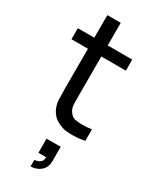

<svg xmlns="http://www.w3.org/2000/svg" viewBox="-243 -755 899 1105"><g transform="rotate(30 206.0 -202.5)"><path d="M371.5 0Q330.5 8.5 290.5 8.5Q283.5 8.5 256.8 7.5Q230 6.5 193.5 -11Q157 -28.5 138 -65Q122 -97 120.8 -129.8Q119.5 -162.5 119.5 -204V-466.5H10V-540H119.5V-690H208.5V-540H371.5V-466.5H208.5V-208Q208.5 -175 209.2 -151.5Q210 -128 219.5 -111Q237.5 -79 264.8 -75.2Q292 -71.5 310 -71.5Q338 -71.5 371.5 -76.5ZM172 285V241.5Q178.5 241.5 191 238Q203.5 234.5 213.2 225Q223 215.5 223 198Q223 196.5 223 194.5H172V100.5H266V194.5Q266 238.5 237.8 261.8Q209.5 285 172 285Z"/></g></svg>

Font: Cns Manrope Med
Style: Regular
Weight: 500
Designer: Mikhail Sharanda
Foundry: Mikhail Sharanda
Version: Version 4.504